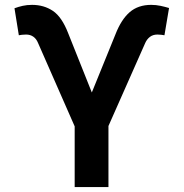

<svg xmlns="http://www.w3.org/2000/svg" viewBox="-20 -757 743 777"><path d="M282.2 0V-245.6L133.8 -583.5Q127 -600.1 114.7 -608.6Q102.5 -617.2 85.4 -617.2Q78.1 -617.2 68.4 -616.2Q58.6 -615.2 56.2 -614.3L38.6 -723.6Q54.7 -729.5 71.8 -733.4Q88.9 -737.3 109.9 -737.3Q157.7 -737.3 194.1 -712.9Q230.5 -688.5 256.3 -621.6L351.6 -382.8L447.3 -618.2Q470.7 -678.2 504.9 -707.8Q539.1 -737.3 591.8 -737.3Q611.3 -737.3 629.6 -733.4Q647.9 -729.5 664.1 -724.6L645.5 -614.3Q643.1 -615.2 633.3 -616.2Q623.5 -617.2 617.2 -617.2Q599.1 -617.2 586.9 -607.9Q574.7 -598.6 567.9 -583.5L418.9 -247.1V0Z"/></svg>

Font: Inter Cardless
Style: Bold
Weight: 700
Designer: Rasmus Andersson
Foundry: rsms
Version: Version 4.001;git-9221beed3